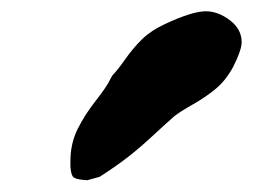

<svg xmlns="http://www.w3.org/2000/svg" viewBox="-20 -751 440 334"><path d="M337.9 -731.4Q359.4 -731.4 379.9 -715.8Q400.4 -700.2 400.4 -677.7Q400.4 -664.1 385.7 -634.8Q373 -611.3 355.5 -596.7Q337.9 -582 315.4 -569.3Q293 -556.6 283.2 -548.8Q268.6 -536.1 246.6 -515.6Q224.6 -495.1 204.1 -479Q183.6 -462.9 153.3 -443.4L131.8 -437.5Q114.3 -438.5 108.9 -441.9Q103.5 -445.3 102.5 -460.9V-470.7Q102.5 -501 114.7 -525.9Q127 -550.8 146.5 -575.7Q166 -600.6 171.9 -613.3Q173.8 -617.2 175.8 -620.1Q183.6 -627.9 197.8 -647.9Q211.9 -668 227.5 -683.1Q243.2 -698.2 266.6 -709Q314.5 -731.4 337.9 -731.4Z"/></svg>

Font: Essays1743
Style: BoldItalic
Weight: 700
Italic angle: -10°
Designer: Based on the typeface in a 1743 English translation of the essays of Montaigne.  PostScript/TrueType font designed by Jo
Version: Version 002.100